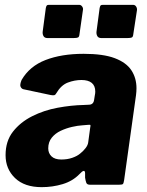

<svg xmlns="http://www.w3.org/2000/svg" viewBox="-20 -762 608 792"><path d="M308 -44Q280 -15 238.5 -2.5Q197 10 152 10Q81 10 42 -27.5Q3 -65 3 -122Q3 -180 33.5 -219Q64 -258 112.5 -282.5Q161 -307 217.5 -317.5Q274 -328 326 -329L346 -330Q365 -330 368 -349L371 -368Q372 -373 372.5 -376.5Q373 -380 373 -384Q373 -408 358.5 -420Q344 -432 316 -432Q288 -432 260 -421.5Q232 -411 212 -377Q209 -371 204.5 -369.5Q200 -368 189 -370L76 -394Q69 -396 65 -404Q61 -412 69 -432Q102 -489 168 -514.5Q234 -540 325 -540Q406 -540 453.5 -522Q501 -504 522 -472Q543 -440 543 -398Q543 -391 542.5 -384Q542 -377 541 -369L492 -19Q490 -6 487 -3Q484 0 471 0H351Q339 0 336 -8Q333 -16 331 -29V-48Q330 -68 308 -44ZM352 -235Q354 -244 353 -246Q352 -248 343 -247L319 -245Q301 -244 277 -238.5Q253 -233 230.5 -222.5Q208 -212 193.5 -194Q179 -176 179 -150Q179 -130 192.5 -117Q206 -104 233 -104Q258 -104 278 -111Q298 -118 310 -128Q323 -138 333 -151Q343 -164 344 -176ZM322 -720 308 -622Q307 -610 302 -607.5Q297 -605 283 -605H176Q164 -605 159.5 -613Q155 -621 156 -631L169 -729Q171 -738 173.5 -740Q176 -742 182 -742H307Q314 -742 319 -735Q324 -728 322 -720ZM545 -720 530 -622Q529 -610 524 -607.5Q519 -605 505 -605H398Q386 -605 381.5 -613Q377 -621 378 -631L391 -729Q393 -738 395.5 -740Q398 -742 405 -742H529Q537 -742 541.5 -735Q546 -728 545 -720Z"/></svg>

Font: Libre Franklin ExtraBold
Style: Italic
Weight: 800
Italic angle: -8°
Designer: Pablo Impallari, Rodrigo Fuenzalida, Nhung Nguyen
Foundry: Impallari Type
Version: Version 3.000